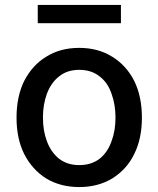

<svg xmlns="http://www.w3.org/2000/svg" viewBox="-20 -747 642 778"><path d="M167 -24Q110 -60 78 -123Q47 -185 47 -270Q47 -356 78 -419Q112 -484 167 -517Q224 -553 301 -553Q378 -553 435 -517Q492 -482 524 -419Q555 -356 555 -270Q555 -185 524 -123Q494 -61 435 -24Q377 11 301 11Q225 11 167 -24ZM384 -104Q417 -131 432 -175Q448 -217 448 -271Q448 -323 432 -367Q417 -412 384 -437Q351 -464 301 -464Q252 -464 219 -437Q187 -412 170 -367Q154 -323 154 -271Q154 -217 170 -175Q186 -131 219 -104Q253 -78 301 -78Q350 -78 384 -104ZM133 -653V-727H470V-653Z"/></svg>

Font: Sinter Medium
Style: Regular
Weight: 500
Foundry: Adobe & rsms
Version: Version 1.000